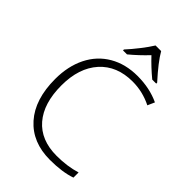

<svg xmlns="http://www.w3.org/2000/svg" viewBox="-270 -1041 1161 1161"><g transform="rotate(45 310.5 -460.5)"><path d="M405.8 -679.2Q271.5 -679.2 194.3 -593.3Q117.2 -507.3 117.2 -357.9Q117.2 -205.1 189.9 -120.6Q262.7 -36.1 397.9 -36.1Q487.8 -36.1 563 -59.1V-15.1Q492.2 9.8 386.2 9.8Q235.8 9.8 149.4 -87.4Q63 -184.6 63 -358.9Q63 -467.8 104.2 -550.8Q145.5 -633.8 222.9 -679Q300.3 -724.1 402.8 -724.1Q507.3 -724.1 589.8 -685.1L569.8 -640.1Q491.7 -679.2 405.8 -679.2ZM231 -778.8Q261.2 -811.5 295.2 -855Q329.1 -898.4 349.1 -931.2H397Q430.2 -872.6 515.1 -778.8V-771H481Q421.4 -820.3 373 -872.1Q320.3 -816.4 265.1 -771H231Z"/></g></svg>

Font: JBL Sans
Style: Light
Weight: 300
Version: Version 1.10